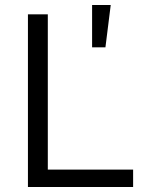

<svg xmlns="http://www.w3.org/2000/svg" viewBox="-20 -743 560 763"><path d="M91 0V-686H170V-69H509V0ZM346 -555V-723H420L399 -555Z"/></svg>

Font: Archivo SemiBold Light
Style: Regular
Weight: 300
Version: Version 2.001